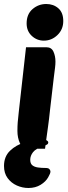

<svg xmlns="http://www.w3.org/2000/svg" viewBox="-45 -727 341 959"><path d="M97 212Q67 212 39 199.5Q11 187 -7 162.5Q-25 138 -25 102Q-25 55 5 26Q35 -3 80 -16.5Q125 -30 168 -30Q182 -30 189 -25.5Q196 -21 196 -16Q196 -9 190.5 -5.5Q185 -2 174 2Q134 15 120 33Q106 51 106 71Q106 90 116.5 98.5Q127 107 144.5 109.5Q162 112 183 112Q197 112 202 118Q207 124 207 130Q207 139 196 158Q184 180 158 196Q132 212 97 212ZM86 16Q67 16 54.5 -11.5Q42 -39 42 -73Q42 -96 43.5 -116Q45 -136 49 -170L85 -491H187Q212 -491 222 -469Q232 -447 232 -419Q232 -405 230 -389.5Q228 -374 224 -342L205 -179Q200 -130 195 -95Q190 -60 186.5 -33.5Q183 -7 180 16ZM174 -524Q139 -524 113.5 -548Q88 -572 88 -610Q88 -656 117.5 -681.5Q147 -707 186 -707Q222 -707 246.5 -685.5Q271 -664 271 -622Q271 -580 242 -552Q213 -524 174 -524Z"/></svg>

Font: Alkatra
Style: Bold
Weight: 700
Designer: Suman Bhandary
Version: Version 1.100;gftools[0.9.22]